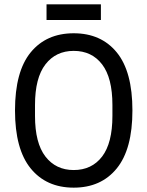

<svg xmlns="http://www.w3.org/2000/svg" viewBox="-20 -851 678 883"><path d="M319 12Q193 12 121 -76.5Q49 -165 49 -343Q49 -522 121 -610Q193 -698 319 -698Q445 -698 517 -610Q589 -522 589 -343Q589 -165 517 -76.5Q445 12 319 12ZM319 -69Q402 -69 449.5 -131Q497 -193 497 -318V-368Q497 -493 449.5 -555Q402 -617 319 -617Q237 -617 189 -555Q141 -493 141 -368V-318Q141 -193 189 -131Q237 -69 319 -69ZM194 -759V-831H444V-759Z"/></svg>

Font: Archivo Narrow
Style: Regular
Weight: 400
Designer: Hector Gatti
Foundry: Omnibus-Type
Version: Version 3.002